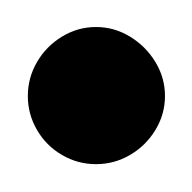

<svg xmlns="http://www.w3.org/2000/svg" viewBox="-20 -310 140 140"><path d="M0.3 -240Q0.3 -226.7 7 -215.2Q13.7 -203.7 25.2 -197Q36.7 -190.3 50 -190.3Q63.3 -190.3 74.8 -197Q86.3 -203.7 93.3 -215.2Q100.3 -226.7 100.3 -240Q100.3 -253.3 93.3 -264.8Q86.3 -276.3 74.8 -283.3Q63.3 -290.3 50 -290.3Q36.7 -290.3 25.2 -283.3Q13.7 -276.3 7 -264.8Q0.3 -253.3 0.3 -240Z"/></svg>

Font: Linefont Thin
Style: Regular
Weight: 100
Monospace: yes
Version: Version 3.002;gftools[0.9.33]